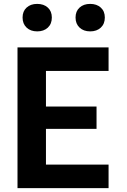

<svg xmlns="http://www.w3.org/2000/svg" viewBox="-20 -976 660 996"><path d="M70.8 0V-730H218.4V0ZM543.2 0H145V-122.1H543.2ZM480.8 -307.4H157.5V-423.2H480.8ZM145 -607.9V-730H543.2V-607.9ZM97.1 -885.1Q97.1 -917.7 118 -936.7Q138.9 -955.8 172.8 -955.8Q207.1 -955.8 228 -936.7Q248.9 -917.7 248.9 -885.1Q248.9 -852.1 228 -832.6Q207.1 -813.2 172.8 -813.2Q138.9 -813.2 118 -832.8Q97.1 -852.5 97.1 -885.1ZM371.9 -885.1Q371.9 -917.7 392.8 -936.7Q413.8 -955.8 447.7 -955.8Q481.9 -955.8 502.8 -936.7Q523.8 -917.7 523.8 -885.1Q523.8 -852.1 502.8 -832.6Q481.9 -813.2 447.7 -813.2Q413.8 -813.2 392.8 -832.8Q371.9 -852.5 371.9 -885.1Z"/></svg>

Font: Monaspace Neon Var ExtraLight
Style: Regular
Weight: 200
Designer: Riley Cran and the Lettermatic Team
Version: Version 1.200 (Monaspace Neon Var)